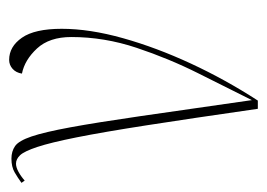

<svg xmlns="http://www.w3.org/2000/svg" viewBox="-120 -482 584 420"><g transform="rotate(-90 172.0 -272.0)"><path d="M144 0Q123 -146 108 -242.5Q93 -339 81.5 -396.5Q70 -454 60.5 -482.5Q51 -511 42.5 -520Q34 -529 24 -529Q16 -529 6 -523.5Q-4 -518 -13 -510L-18 -517Q-7 -525 5 -532Q17 -539 35 -539Q51 -539 62.5 -531Q74 -523 83.5 -495Q93 -467 103.5 -410Q114 -353 128 -256.5Q142 -160 163 -13Q190 -67 222 -131Q254 -195 277.5 -265.5Q301 -336 301 -408Q301 -456 276 -483Q251 -510 221 -516Q223 -529 231.5 -536.5Q240 -544 251 -544Q280 -544 299.5 -516Q319 -488 319 -429Q319 -368 298.5 -295Q278 -222 243 -146.5Q208 -71 162 0Z"/></g></svg>

Font: Noto Serif Display ExtraCondensed Thin
Style: Regular
Weight: 100
Width: 2
Designer: Monotype Design Team
Foundry: Monotype Imaging Inc.
Version: Version 2.009